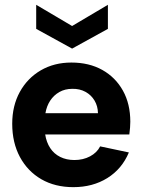

<svg xmlns="http://www.w3.org/2000/svg" viewBox="-20 -765 588 792"><path d="M282.5 7Q206.9 7 150.4 -25.7Q93.9 -58.5 62.1 -117.5Q30.4 -176.5 30.4 -254.5Q30.4 -328.5 61.6 -385.5Q92.9 -442.5 148.1 -474.8Q203.4 -507 274.4 -507Q347.5 -507 402 -476.5Q456.5 -446 487 -391.2Q517.5 -336.5 517.5 -262.9Q517.5 -251.9 516.5 -239Q515.5 -226 513.5 -210.4H166.4Q171.4 -178.1 187.1 -154.2Q202.8 -130.3 228.5 -117.6Q254.1 -104.9 287 -104.9Q322.9 -104.9 351.5 -120.1Q380.1 -135.3 393.1 -161.2L511.6 -136.2Q483.1 -68.1 422.8 -30.5Q362.5 7 282.5 7ZM167.4 -298.1H384.1Q383.6 -327.4 369.9 -350.3Q356.2 -373.2 332.5 -386.2Q308.9 -399.1 278.5 -398.6Q248.1 -398.6 224.9 -385.4Q201.7 -372.2 187 -349.8Q172.4 -327.4 167.4 -298.1ZM277.4 -564.5 129.3 -645.9V-745.2L277.4 -657.7L425.1 -745.2V-645.9Z"/></svg>

Font: Envelope Sans Variable
Style: Regular
Weight: 500
Designer: Andreas Rasmussen / Norman Anderson
Foundry: mail.de GmbH
Version: Version 1.150